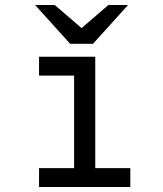

<svg xmlns="http://www.w3.org/2000/svg" viewBox="-20 -752 656 772"><path d="M504 -76V0H137V-76H278V-448H137V-524H363V-76ZM262 -576 121 -732H200L308 -639L416 -732H495L354 -576Z"/></svg>

Font: Overpass Mono
Style: Regular
Weight: 400
Monospace: yes
Designer: Delve Withrington, Dave Bailey
Foundry: Delve Fonts
Version: Version 1.000;DELV;Overpass